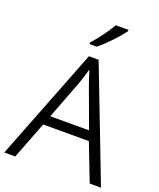

<svg xmlns="http://www.w3.org/2000/svg" viewBox="-169 -1050 956 1153"><g transform="rotate(20 309.0 -473.5)"><path d="M449 -938V-947H368C343 -902 293 -835 258 -797V-787H304C353 -825 420 -898 449 -938ZM546 0H618L342 -717H280L0 0H70L162 -238H454ZM343 -543 433 -299H185L278 -542C287 -567 300 -606 310 -643C319 -614 336 -561 343 -543Z"/></g></svg>

Font: Noto Sans Thaana Light
Style: Regular
Weight: 300
Designer: David Williams
Foundry: Google Inc.
Version: Version 3.001